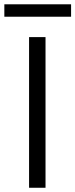

<svg xmlns="http://www.w3.org/2000/svg" viewBox="-41 -886 355 906"><path d="M173.8 -710.9V0H96.2V-710.9ZM294.4 -865.7V-807.1H-20.5V-865.7Z"/></svg>

Font: Vazirmatn RD FD Light
Style: Regular
Weight: 300
Designer: Saber Rastikerdar
Foundry: Saber Rastikerdar
Version: Version 33.003